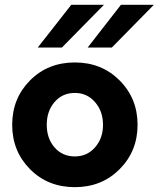

<svg xmlns="http://www.w3.org/2000/svg" viewBox="-20 -770 661 800"><path d="M276.9 -750H413.1L237.8 -571.8H137.2ZM483.9 -750H621.1L445.8 -571.8H345.2ZM292 9.8Q179.2 9.8 105 -65.2Q30.8 -140.1 30.8 -250Q30.8 -359.9 105 -434.8Q179.2 -509.8 292 -509.8Q403.8 -509.8 478.5 -434.8Q553.2 -359.9 553.2 -250Q553.2 -140.1 478.5 -65.2Q403.8 9.8 292 9.8ZM292 -118.2Q342.8 -118.2 376 -156Q409.2 -193.8 409.2 -250Q409.2 -306.2 376 -344.5Q342.8 -382.8 292 -382.8Q240.2 -382.8 207.5 -345Q174.8 -307.1 174.8 -250Q174.8 -192.9 207.5 -155.5Q240.2 -118.2 292 -118.2Z"/></svg>

Font: Oakes Grotesk
Style: Bold
Weight: 700
Designer: Samuel Oakes
Foundry: Samuel Oakes
Version: Version 1.0 | wf-rip DC20170320